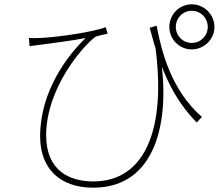

<svg xmlns="http://www.w3.org/2000/svg" viewBox="-20 -818 1040 890"><path d="M706 -699 674 -689C724 -497 780 -365 892 -250L916 -276C773 -400 728 -582 706 -699ZM114 -642 117 -604C135 -606 153 -609 170 -611C213 -617 314 -629 377 -642C294 -562 166 -396 166 -186C166 -36 258 52 412 52C706 52 771 -261 723 -563L694 -642C758 -240 662 23 413 23C304 23 194 -25 194 -191C194 -410 365 -606 423 -648C437 -653 467 -659 479 -662L470 -692C418 -671 248 -645 165 -642C147 -641 126 -641 114 -642ZM795 -693C795 -735 828 -768 869 -768C910 -768 943 -735 943 -693C943 -652 910 -619 869 -619C827 -619 795 -652 795 -693ZM765 -693C765 -636 811 -589 869 -589C926 -589 974 -636 974 -693C974 -751 926 -798 869 -798C811 -798 765 -751 765 -693Z"/></svg>

Font: Source Han Sans JP VF
Style: Regular
Weight: 250
Designer: Ryoko NISHIZUKA 西塚涼子 (kana, bopomofo & ideographs); Paul D. Hunt (Latin, Greek & Cyrillic); Sandoll Communications 산돌커뮤니
Foundry: Adobe
Version: Version 2.004;hotconv 1.0.118;makeotfexe 2.5.65603